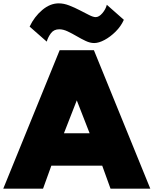

<svg xmlns="http://www.w3.org/2000/svg" viewBox="-40 -1124 916 1144"><path d="M-20.5 0 315.5 -825H519.5L855.5 0H618.5L569 -137H266L216.5 0ZM341 -330H494L417.5 -526ZM521 -867.5Q497 -867.5 470.5 -880Q444 -892.5 416.8 -908.5Q389.5 -924.5 363 -937Q336.5 -949.5 313 -949.5Q281 -949.5 263.5 -926Q246 -902.5 238.5 -876L136.5 -965.5Q164.5 -1024.5 211.5 -1064.2Q258.5 -1104 310 -1104Q340 -1104 372.2 -1091.5Q404.5 -1079 435.2 -1063Q466 -1047 490.8 -1034.5Q515.5 -1022 530 -1022Q550 -1022 570 -1045.5Q590 -1069 596.5 -1095.5L698 -1006Q680.5 -967 649 -935.8Q617.5 -904.5 583 -886Q548.5 -867.5 521 -867.5Z"/></svg>

Font: Spartan Thin Black
Style: Regular
Weight: 900
Version: Version 1.004